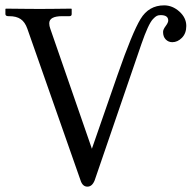

<svg xmlns="http://www.w3.org/2000/svg" viewBox="-20 -678 713 710"><path d="M415 -401.9Q469.2 -557.6 499.8 -607.9Q530.3 -658.2 586.9 -658.2Q617.7 -658.2 643.3 -635.3Q668.9 -612.3 668.9 -582Q668.9 -554.7 652.8 -538.3Q636.7 -522 617.2 -522Q603 -522 593 -532Q583 -542 583 -560.1Q583 -568.8 592.5 -581.5Q602.1 -594.2 602.1 -602.1Q602.1 -622.1 574.2 -622.1Q565.9 -622.1 560.1 -619.4Q554.2 -616.7 545.4 -607.2Q536.6 -597.7 526.1 -574.7Q515.6 -551.8 502.9 -515.1L330.1 -11.2Q320.8 12.2 303.2 12.2Q285.2 12.2 277.8 -11.2L81.1 -571.8Q72.3 -596.7 56.4 -607.4Q40.5 -618.2 14.2 -618.2H11.2Q0 -618.2 0 -626V-645L2 -646Q4.4 -646 25.6 -645.8Q46.9 -645.5 74.5 -645.3Q102.1 -645 119.1 -645H133.8Q151.9 -645 177.5 -645.3Q203.1 -645.5 222.2 -645.8Q241.2 -646 243.2 -646L245.1 -645V-626Q245.1 -618.2 236.8 -618.2H210Q162.1 -618.2 162.1 -591.8Q162.1 -582 166 -571.8L319.8 -127.9Z"/></svg>

Font: Common Serif
Style: Regular
Weight: 400
Designer: Philipp H. Poll, Khaled Hosny
Foundry: Stefan Peev, Context Ltd.
Version: Version 1.026